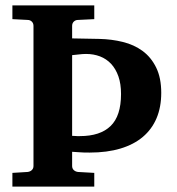

<svg xmlns="http://www.w3.org/2000/svg" viewBox="-20 -691 654 711"><path d="M577.1 -347.2Q577.1 -294.4 559.8 -253.4Q542.5 -212.4 509 -184.1Q475.6 -155.8 426 -140.9Q376.5 -126 312 -126Q302.2 -126 291 -126.2Q279.8 -126.5 270 -127.4Q258.3 -127.9 247.1 -128.9V-76.2Q247.1 -66.9 253.4 -61Q259.8 -55.2 269 -54.2L329.1 -50.8V0H25.9V-50.8L82 -54.2Q91.3 -55.2 97.7 -61Q104 -66.9 104 -76.2V-595.2Q104 -605 97.7 -611.1Q91.3 -617.2 82 -617.2L25.9 -620.1V-670.9H329.1V-620.1L269 -617.2Q259.8 -617.2 253.4 -611.1Q247.1 -605 247.1 -595.2V-548.8L348.1 -546.9Q393.6 -545.9 435.1 -535.6Q476.6 -525.4 508.1 -502.2Q539.6 -479 558.3 -440.9Q577.1 -402.8 577.1 -347.2ZM428.2 -342.8Q428.2 -380.4 418.5 -408.2Q408.7 -436 391.4 -454.6Q374 -473.1 350.3 -482.2Q326.7 -491.2 298.8 -491.2Q286.1 -491.2 272.9 -489.5Q259.8 -487.8 247.1 -486.8V-188Q251.5 -187.5 256.8 -187.5Q260.7 -187 265.6 -187H275.9Q351.1 -187 389.6 -224.4Q428.2 -261.7 428.2 -342.8Z"/></svg>

Font: Charis SIL Am
Style: Bold
Weight: 700
Foundry: SIL International
Version: Version 5.000